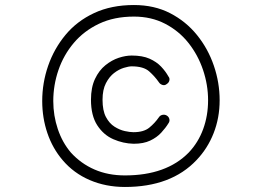

<svg xmlns="http://www.w3.org/2000/svg" viewBox="-20 -741 1040 764"><path d="M513 -721Q594 -721 657 -688.5Q720 -656 764 -601.5Q808 -547 831 -479.5Q854 -412 854 -342Q854 -272 830 -211Q806 -150 762 -104Q661 3 477 3Q401 3 337 -24.5Q273 -52 229 -104Q189 -151 168.5 -211.5Q148 -272 148 -339Q148 -411 171.5 -479Q195 -547 240.5 -602Q286 -657 354.5 -689Q423 -721 513 -721ZM731 -134Q769 -174 788.5 -227.5Q808 -281 808 -342Q808 -403 788 -462.5Q768 -522 730 -570Q692 -618 637 -646.5Q582 -675 513 -675Q434 -675 374 -646.5Q314 -618 273.5 -570Q233 -522 212.5 -462Q192 -402 192 -339Q192 -281 210 -227.5Q228 -174 262 -134Q302 -90 356 -66.5Q410 -43 477 -43Q642 -43 731 -134ZM504 -477Q492 -477 472.5 -471Q453 -465 434 -450.5Q415 -436 401.5 -410Q388 -384 388 -344Q388 -301 401.5 -275.5Q415 -250 435.5 -237Q456 -224 476.5 -219.5Q497 -215 511 -215Q552 -215 574 -233Q596 -251 612 -274Q617 -282 626.5 -284Q636 -286 644 -281Q652 -276 654 -267Q656 -258 650 -250Q639 -232 621.5 -213Q604 -194 577.5 -181.5Q551 -169 513 -169H511Q470 -170 431 -187Q392 -204 367 -242.5Q342 -281 342 -344Q342 -393 358 -427Q374 -461 399.5 -481.5Q425 -502 452.5 -511Q480 -520 504 -520Q547 -520 575 -507.5Q603 -495 621 -476Q639 -457 650 -437Q656 -430 654 -421Q652 -412 644 -407Q636 -400 626.5 -403Q617 -406 612 -414Q596 -437 573.5 -457Q551 -477 504 -477Z"/></svg>

Font: Yomogi
Style: Regular
Weight: 400
Designer: satsuyako
Foundry: satsuyako
Version: Version 3.100